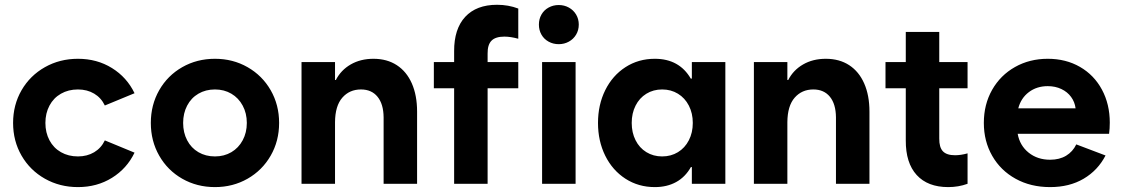

<svg xmlns="http://www.w3.org/2000/svg" viewBox="-20 -761 4649 795"><path d="M34.2 -252Q34.2 -326.7 69.3 -387.5Q104.5 -448.2 166 -482.9Q227.5 -517.6 302.7 -517.6Q381.8 -517.6 443.6 -479.2Q505.4 -440.9 537.1 -375L414.1 -324.2Q398.9 -356 369.9 -373.3Q340.8 -390.6 302.7 -390.6Q263.2 -390.6 232.4 -373Q201.7 -355.5 184.8 -323.7Q168 -292 168 -252Q168 -211.9 184.8 -180.2Q201.7 -148.4 232.4 -130.9Q263.2 -113.3 302.7 -113.3Q340.8 -113.3 369.9 -130.6Q398.9 -147.9 414.1 -179.7L537.1 -128.9Q505.4 -63 443.6 -24.7Q381.8 13.7 302.7 13.7Q227.5 13.7 166 -21Q104.5 -55.7 69.3 -116.5Q34.2 -177.2 34.2 -252Z M604.5 -252Q604.5 -326.7 639.2 -387.5Q673.8 -448.2 734.6 -482.9Q795.4 -517.6 870.1 -517.6Q944.3 -517.6 1005.1 -482.9Q1065.9 -448.2 1100.8 -387.5Q1135.7 -326.7 1135.7 -252Q1135.7 -177.2 1100.8 -116.5Q1065.9 -55.7 1005.1 -21Q944.3 13.7 870.1 13.7Q795.4 13.7 734.6 -21Q673.8 -55.7 639.2 -116.5Q604.5 -177.2 604.5 -252ZM1002 -252Q1002 -292 984.9 -323.7Q967.8 -355.5 938 -373Q908.2 -390.6 870.1 -390.6Q831.5 -390.6 801.5 -373Q771.5 -355.5 754.9 -323.7Q738.3 -292 738.3 -252Q738.3 -211.9 754.9 -180.2Q771.5 -148.4 801.5 -130.9Q831.5 -113.3 870.1 -113.3Q908.2 -113.3 938 -130.9Q967.8 -148.4 984.9 -180.2Q1002 -211.9 1002 -252Z M1228.5 -503.9H1367.2V-429.7H1370.6Q1391.6 -470.7 1432.1 -494.1Q1472.7 -517.6 1526.4 -517.6Q1582.5 -517.6 1623 -491.2Q1663.6 -464.8 1685.3 -415.5Q1707 -366.2 1707 -298.8V0H1568.4V-275.4Q1567.9 -330.1 1543.2 -360.4Q1518.6 -390.6 1474.6 -390.6Q1427.2 -390.6 1397.5 -356.7Q1367.7 -322.8 1367.2 -254.9V0H1228.5Z M1776.4 -503.9H1860.4V-548.8Q1859.9 -641.1 1906.2 -691.2Q1952.6 -741.2 2038.1 -741.2Q2085 -741.2 2126 -725.6V-600.6Q2093.8 -609.4 2068.4 -609.4Q2031.7 -609.4 2015.1 -592.5Q1998.5 -575.7 1999 -539.1V-503.9H2126V-395.5H1999V0H1860.4V-395.5H1776.4Z M2224.6 -503.9H2363.3V0H2224.6ZM2211.4 -659.2Q2211.4 -682.1 2221.9 -700.7Q2232.4 -719.2 2251.5 -729.7Q2270.5 -740.2 2293.5 -740.2Q2316.4 -740.2 2335.4 -729.7Q2354.5 -719.2 2365.5 -700.7Q2376.5 -682.1 2376.5 -659.2Q2376.5 -636.2 2365.5 -617.7Q2354.5 -599.1 2335.4 -588.6Q2316.4 -578.1 2293.5 -578.1Q2270.5 -578.1 2251.5 -588.6Q2232.4 -599.1 2221.9 -617.7Q2211.4 -636.2 2211.4 -659.2Z M2848.6 -252Q2848.6 -292 2832.3 -323.7Q2815.9 -355.5 2787.1 -373Q2758.3 -390.6 2721.7 -390.6Q2685.1 -390.6 2656.2 -372.8Q2627.4 -355 2611.6 -323.5Q2595.7 -292 2595.7 -252Q2595.7 -211.9 2611.6 -180.4Q2627.4 -148.9 2656.2 -131.1Q2685.1 -113.3 2721.7 -113.3Q2758.3 -113.3 2787.1 -130.9Q2815.9 -148.4 2832.3 -180.2Q2848.6 -211.9 2848.6 -252ZM2844.7 0V-69.3H2840.8Q2817.4 -27.8 2779.5 -7.1Q2741.7 13.7 2691.4 13.7Q2623.5 13.7 2569.8 -21Q2516.1 -55.7 2486.1 -116.2Q2456.1 -176.8 2456.1 -252Q2456.1 -327.1 2486.1 -387.7Q2516.1 -448.2 2569.8 -482.9Q2623.5 -517.6 2691.4 -517.6Q2792.5 -517.6 2840.3 -435.5H2844.7V-503.9H2983.4V0Z M3101.6 -503.9H3240.2V-429.7H3243.7Q3264.6 -470.7 3305.2 -494.1Q3345.7 -517.6 3399.4 -517.6Q3455.6 -517.6 3496.1 -491.2Q3536.6 -464.8 3558.3 -415.5Q3580.1 -366.2 3580.1 -298.8V0H3441.4V-275.4Q3440.9 -330.1 3416.3 -360.4Q3391.6 -390.6 3347.7 -390.6Q3300.3 -390.6 3270.5 -356.7Q3240.7 -322.8 3240.2 -254.9V0H3101.6Z M3646.5 -503.9H3730.5V-628.9H3869.1V-503.9H3986.3V-395.5H3869.1V-187.5Q3868.7 -150.9 3884.3 -134.5Q3899.9 -118.2 3934.6 -118.2Q3958.5 -118.2 3986.3 -126V0Q3948.7 13.7 3906.2 13.7Q3821.3 13.7 3775.6 -36.4Q3730 -86.4 3730.5 -179.7V-395.5H3646.5Z M4053.7 -252Q4053.7 -328.6 4088.1 -389.2Q4122.6 -449.7 4182.9 -483.6Q4243.2 -517.6 4318.4 -517.6Q4393.6 -517.6 4451.9 -483.9Q4510.3 -450.2 4542.7 -389.9Q4575.2 -329.6 4575.2 -252.9Q4575.2 -229 4572.3 -207H4193.8Q4202.6 -158.2 4239.3 -128.9Q4275.9 -99.6 4328.1 -99.6Q4366.7 -99.6 4394.3 -116.2Q4421.9 -132.8 4436.5 -163.1L4557.6 -117.2Q4525.9 -55.7 4467 -21Q4408.2 13.7 4328.1 13.7Q4247.6 13.7 4185.3 -20.8Q4123 -55.2 4088.4 -115.7Q4053.7 -176.3 4053.7 -252ZM4433.6 -312.5Q4430.2 -338.9 4415 -359.6Q4399.9 -380.4 4374.8 -392.3Q4349.6 -404.3 4318.4 -404.3Q4272.9 -404.3 4240.2 -379.6Q4207.5 -355 4196.3 -312.5Z"/></svg>

Font: Wanted Sans
Style: Bold
Weight: 700
Designer: Original Design by Kil Hyung-jin and Kang Hanbin, Wanted Lab, Inc; Hangeul from Source Han Sans by Jang Soo-young and Ka
Foundry: Wanted Lab, Inc.
Version: Version 1.000